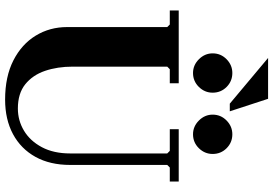

<svg xmlns="http://www.w3.org/2000/svg" viewBox="-179 -881 1070 752"><g transform="rotate(90 356.0 -505.0)"><path d="M486 -635V-670H691V-635H636L626 -625V-245Q626 -166 594.5 -109Q563 -52 505.5 -21Q448 10 370 10Q280 10 216.5 -22.5Q153 -55 119.5 -110Q86 -165 86 -233V-625L76 -635H21V-670H306V-635H251L241 -625V-255Q241 -195 257.5 -146.5Q274 -98 310 -69Q346 -40 405 -40Q452 -40 492 -64Q532 -88 556.5 -134Q581 -180 581 -245V-625L571 -635ZM265.9 -726Q235 -726 212 -749.1Q189 -772.1 189 -802.9Q189 -835 212.1 -857.5Q235.1 -880 265.9 -880Q298 -880 320.5 -857.6Q343 -835.1 343 -802.9Q343 -772 320.6 -749Q298.1 -726 265.9 -726ZM505.9 -726Q475 -726 452 -749.1Q429 -772.1 429 -802.9Q429 -835 452.1 -857.5Q475.1 -880 505.9 -880Q538 -880 560.5 -857.6Q583 -835.1 583 -802.9Q583 -772 560.6 -749Q538.1 -726 505.9 -726ZM207 -1020H367L416 -870H386Z"/></g></svg>

Font: Brygada 1918
Style: Regular
Weight: 400
Designer: Mateusz Machalski | Borys Kosmynka | Przemek Hoffer
Foundry: NIEPODLEGLA 2018
Version: Version 3.006